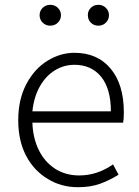

<svg xmlns="http://www.w3.org/2000/svg" viewBox="-20 -767 578 800"><path d="M180 -21Q122 -55 89 -117.5Q56 -180 56 -266Q56 -353 90 -417Q124 -481 178 -514Q232 -547 290 -547Q386 -547 441 -481Q496 -415 496 -299Q496 -271 493 -256H115Q117 -192 141.5 -142Q166 -92 209.5 -64Q253 -36 310 -36Q385 -36 451 -82L474 -39Q435 -15 396 -1Q357 13 305 13Q235 13 180 -21ZM290 -497Q246 -497 208 -473.5Q170 -450 145.5 -406Q121 -362 115 -303H442Q442 -397 401.5 -447Q361 -497 290 -497ZM145 -704Q145 -722 158 -734.5Q171 -747 189 -747Q208 -747 221 -734.5Q234 -722 234 -704Q234 -685 221 -672.5Q208 -660 189 -660Q171 -660 158 -672.5Q145 -685 145 -704ZM346 -704Q346 -722 358.5 -734.5Q371 -747 390 -747Q408 -747 421 -734.5Q434 -722 434 -704Q434 -685 421 -672.5Q408 -660 390 -660Q371 -660 358.5 -672.5Q346 -685 346 -704Z"/></svg>

Font: Merged Yaku Han JP Light
Style: Regular
Weight: 300
Designer: Ryoko NISHIZUKA 西塚涼子 (kana, bopomofo & ideographs); Paul D. Hunt (Latin, Greek & Cyrillic); Sandoll Communications 산돌커뮤니
Foundry: Adobe
Version: Version 2.004